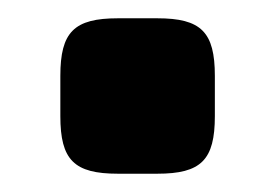

<svg xmlns="http://www.w3.org/2000/svg" viewBox="-20 -363 300 210"><path d="M152 -343H109C61 -343 46 -328 46 -280V-236C46 -188 61 -173 109 -173H152C200 -173 215 -188 215 -236V-280C215 -328 200 -343 152 -343Z"/></svg>

Font: Exo 2 Extra Bold
Style: Regular
Weight: 800
Designer: Natanael Gama
Version: Version 1.001;PS 001.001;hotconv 1.0.88;makeotf.lib2.5.64775